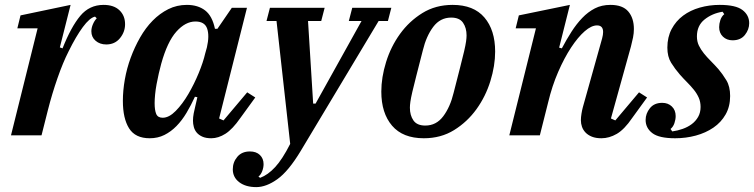

<svg xmlns="http://www.w3.org/2000/svg" viewBox="-20 -554 3087 786"><path d="M134 -438H51L64 -491L269 -534L225 -360L236 -356Q271 -444 308.5 -489Q346 -534 404 -534Q446 -534 469 -512Q492 -490 492 -455Q492 -423 471 -397.5Q450 -372 415 -372Q389 -372 371.5 -387Q354 -402 354 -426Q354 -440 360.5 -455Q367 -470 376 -479L369 -486Q347 -481 319 -443Q291 -405 261 -344Q238 -299 215.5 -234.5Q193 -170 176 -103L150 0H25Z M593 12Q534 12 508.5 -28.5Q483 -69 483 -141Q483 -183 491 -228.5Q499 -274 515 -317.5Q531 -361 553.5 -400.5Q576 -440 605 -469.5Q634 -499 669 -516.5Q704 -534 745 -534Q790 -534 819.5 -511.5Q849 -489 860 -436H870L929 -522H991L877 -69L895 -61L992 -176L1025 -155L964 -71Q932 -25 903 -6.5Q874 12 845 12Q823 12 808.5 5.5Q794 -1 785.5 -11Q777 -21 773.5 -34Q770 -47 770 -60Q770 -74 773 -90Q776 -106 779 -117L788 -156L778 -158Q762 -123 743.5 -92Q725 -61 702.5 -38Q680 -15 653 -1.5Q626 12 593 12ZM646 -72Q672 -72 699.5 -100Q727 -128 751 -169Q775 -210 793.5 -255Q812 -300 820 -335L827 -360Q838 -408 828 -437Q818 -466 780 -466Q739 -466 702 -424.5Q665 -383 640 -293Q635 -275 630 -253Q625 -231 621 -209.5Q617 -188 615 -167.5Q613 -147 613 -132Q613 -103 619.5 -87.5Q626 -72 646 -72Z M1029 212Q986 212 959.5 192Q933 172 933 139Q933 110 951.5 88Q970 66 1003 66Q1029 66 1044 80.5Q1059 95 1059 118Q1059 132 1053.5 146.5Q1048 161 1038 169L1045 174Q1077 162 1106.5 130Q1136 98 1168 35L1112 -468H1071L1085 -522H1309L1295 -468H1241L1262 -130H1272L1460 -468H1408L1422 -522H1582L1568 -468H1530L1211 64Q1161 147 1115.5 179.5Q1070 212 1029 212Z M1721 -40Q1766 -40 1794.5 -78Q1823 -116 1837 -174Q1853 -237 1863.5 -277.5Q1874 -318 1880 -344Q1886 -370 1888 -384.5Q1890 -399 1890 -409Q1890 -440 1875.5 -461Q1861 -482 1827 -482Q1782 -482 1753.5 -444Q1725 -406 1711 -348Q1695 -285 1684.5 -244.5Q1674 -204 1668 -178Q1662 -152 1660 -137.5Q1658 -123 1658 -113Q1658 -82 1672.5 -61Q1687 -40 1721 -40ZM1715 12Q1629 12 1585 -39.5Q1541 -91 1541 -179Q1541 -237 1560.5 -300Q1580 -363 1617.5 -415Q1655 -467 1709 -500.5Q1763 -534 1833 -534Q1919 -534 1963 -482.5Q2007 -431 2007 -343Q2007 -285 1987.5 -222Q1968 -159 1930.5 -107Q1893 -55 1839 -21.5Q1785 12 1715 12Z M2442 12Q2419 12 2403 5.5Q2387 -1 2377 -11.5Q2367 -22 2362.5 -35Q2358 -48 2358 -62Q2358 -74 2360.5 -89Q2363 -104 2366 -115L2445 -397Q2449 -412 2449 -423Q2449 -450 2424 -450Q2401 -450 2373.5 -426Q2346 -402 2318 -359.5Q2290 -317 2265 -259.5Q2240 -202 2224 -135L2190 0H2065L2174 -438H2091L2104 -491L2313 -534L2269 -359L2280 -356Q2299 -392 2319.5 -424Q2340 -456 2363.5 -480.5Q2387 -505 2415 -519.5Q2443 -534 2479 -534Q2529 -534 2552 -507Q2575 -480 2575 -435Q2575 -418 2571.5 -400.5Q2568 -383 2563 -364L2481 -69L2499 -61L2596 -176L2629 -155L2568 -71Q2536 -24 2505 -6Q2474 12 2442 12Z M2744 12Q2678 12 2650.5 -9Q2623 -30 2623 -63Q2623 -89 2640.5 -111Q2658 -133 2691 -133Q2715 -133 2730.5 -118Q2746 -103 2746 -79Q2746 -65 2741 -50Q2736 -35 2725 -26L2732 -16Q2754 -19 2775 -26.5Q2796 -34 2812 -46Q2828 -58 2838 -75.5Q2848 -93 2848 -116Q2848 -137 2840.5 -154Q2833 -171 2820.5 -186.5Q2808 -202 2793 -217Q2778 -232 2763 -249Q2743 -272 2727.5 -297Q2712 -322 2712 -359Q2712 -402 2729.5 -435Q2747 -468 2776.5 -490Q2806 -512 2845 -523Q2884 -534 2926 -534Q2992 -534 3019.5 -513Q3047 -492 3047 -459Q3047 -433 3029.5 -411Q3012 -389 2979 -389Q2955 -389 2939.5 -404Q2924 -419 2924 -443Q2924 -457 2929 -472Q2934 -487 2945 -496L2938 -506Q2895 -499 2864 -474Q2833 -449 2833 -405Q2833 -384 2841 -367.5Q2849 -351 2861.5 -335.5Q2874 -320 2889.5 -304.5Q2905 -289 2921 -271Q2938 -251 2953.5 -225.5Q2969 -200 2969 -161Q2969 -118 2950.5 -85.5Q2932 -53 2900.5 -31.5Q2869 -10 2828.5 1Q2788 12 2744 12Z"/></svg>

Font: IBM Plex Serif SmBld
Style: Italic
Weight: 600
Italic angle: -14°
Designer: Mike Abbink, Paul van der Laan, Pieter van Rosmalen
Foundry: Bold Monday
Version: Version 3.001